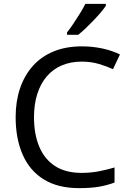

<svg xmlns="http://www.w3.org/2000/svg" viewBox="-20 -964 672 994"><path d="M403 -645Q346 -645 300 -625.5Q254 -606 222 -568.5Q190 -531 173 -477.5Q156 -424 156 -357Q156 -269 183.5 -204Q211 -139 265.5 -104Q320 -69 402 -69Q449 -69 491 -77Q533 -85 573 -97V-19Q533 -4 490.5 3Q448 10 389 10Q280 10 207 -35Q134 -80 97.5 -163Q61 -246 61 -358Q61 -439 83.5 -506Q106 -573 149.5 -622Q193 -671 257 -697.5Q321 -724 404 -724Q459 -724 510 -713Q561 -702 601 -682L565 -606Q532 -621 491.5 -633Q451 -645 403 -645ZM528 -934Q519 -920 502 -900Q485 -880 464.5 -858.5Q444 -837 423.5 -817.5Q403 -798 385 -784H327V-796Q342 -815 359.5 -841Q377 -867 394 -894.5Q411 -922 422 -944H528Z"/></svg>

Font: Noto Sans Oriya
Style: Regular
Weight: 400
Designer: Amélie Bonet and Sol Matas
Foundry: Google LLC
Version: Version 2.006